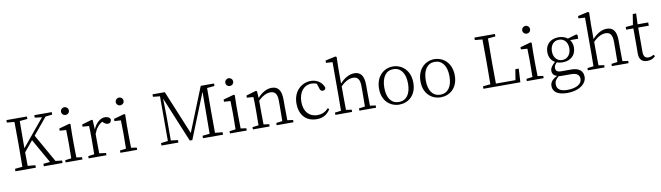

<svg xmlns="http://www.w3.org/2000/svg" viewBox="-46 -1610 9221 2678"><g transform="rotate(-10 4564.5 -270.5)"><path d="M54 -690 160 -680C162 -584 162 -487 162 -390V-335C162 -237 162 -140 160 -45L54 -35V0H343V-35L235 -45C234 -117 233 -183 233 -237L357 -387L551 -45L456 -35V0H721V-35L629 -45L404 -442L600 -679L696 -690V-725H449V-690L549 -678L233 -295V-390C233 -488 233 -585 235 -680L344 -690V-725H54Z M765 0H1003V-32L924 -43C922 -98 921 -176 921 -227V-376L924 -514L911 -523L760 -481V-450L851 -444C853 -395 854 -345 854 -278V-227C854 -176 853 -99 852 -43L765 -32ZM880 -652C909 -652 935 -674 935 -707C935 -739 909 -762 880 -762C850 -762 824 -739 824 -707C824 -674 850 -652 880 -652Z M1091 0H1343V-32L1248 -44C1247 -99 1246 -176 1246 -227V-320C1274 -392 1314 -444 1367 -470L1378 -459C1399 -440 1417 -429 1439 -429C1473 -429 1489 -449 1489 -487C1480 -510 1449 -526 1413 -526C1347 -526 1280 -469 1246 -381L1239 -514L1226 -523L1084 -481V-450L1175 -444C1178 -395 1179 -347 1179 -280V-227C1179 -176 1178 -98 1177 -43L1091 -32Z M1540 0H1778V-32L1699 -43C1697 -98 1696 -176 1696 -227V-376L1699 -514L1686 -523L1535 -481V-450L1626 -444C1628 -395 1629 -345 1629 -278V-227C1629 -176 1628 -99 1627 -43L1540 -32ZM1655 -652C1684 -652 1710 -674 1710 -707C1710 -739 1684 -762 1655 -762C1625 -762 1599 -739 1599 -707C1599 -674 1625 -652 1655 -652Z M2122 0H2362V-35L2263 -47V-398L2258 -641L2523 0H2559L2816 -639L2814 -327C2813 -237 2814 -140 2812 -45L2710 -35V0H2994V-35L2888 -45C2887 -141 2887 -238 2887 -335V-390C2887 -488 2887 -585 2888 -680L2994 -690V-725H2806L2555 -101L2297 -725H2123V-690L2221 -680V-47L2122 -35Z M3092 0H3330V-32L3251 -43C3249 -98 3248 -176 3248 -227V-376L3251 -514L3238 -523L3087 -481V-450L3178 -444C3180 -395 3181 -345 3181 -278V-227C3181 -176 3180 -99 3179 -43L3092 -32ZM3207 -652C3236 -652 3262 -674 3262 -707C3262 -739 3236 -762 3207 -762C3177 -762 3151 -739 3151 -707C3151 -674 3177 -652 3207 -652Z M3417 0H3654V-32L3575 -43C3574 -98 3573 -176 3573 -227V-379C3642 -447 3700 -467 3746 -467C3808 -467 3843 -432 3843 -330V-227C3843 -174 3842 -98 3841 -43L3754 -32V0H3992V-32L3912 -43C3911 -98 3910 -174 3910 -227V-334C3910 -472 3861 -526 3774 -526C3708 -526 3637 -491 3572 -418L3566 -514L3553 -523L3411 -481V-450L3502 -444C3505 -395 3506 -347 3506 -280V-227C3506 -176 3505 -99 3504 -43L3417 -32Z M4321 14C4414 14 4473 -26 4515 -94L4496 -110C4450 -59 4396 -40 4338 -40C4230 -40 4149 -116 4149 -259C4149 -403 4229 -488 4331 -488C4356 -488 4380 -483 4406 -473L4428 -404C4434 -377 4448 -362 4473 -362C4494 -362 4508 -373 4513 -396C4490 -475 4416 -526 4328 -526C4197 -526 4078 -424 4078 -251C4078 -85 4171 14 4321 14Z M4585 0H4822V-32L4743 -43C4742 -98 4741 -176 4741 -227V-376C4812 -447 4870 -467 4917 -467C4979 -467 5013 -432 5013 -330V-227C5013 -174 5012 -98 5011 -43L4925 -32V0H5162V-32L5082 -43C5081 -98 5080 -174 5080 -227V-334C5080 -472 5031 -526 4944 -526C4878 -526 4805 -490 4739 -416V-640L4743 -793L4726 -802L4582 -770V-737L4674 -731V-227C4674 -176 4673 -99 4672 -43L4585 -32Z M5490 14C5615 14 5734 -73 5734 -253C5734 -434 5613 -526 5490 -526C5368 -526 5248 -434 5248 -253C5248 -74 5367 14 5490 14ZM5490 -23C5387 -23 5323 -105 5323 -253C5323 -403 5387 -488 5490 -488C5594 -488 5659 -403 5659 -253C5659 -105 5594 -23 5490 -23Z M6077 14C6202 14 6321 -73 6321 -253C6321 -434 6200 -526 6077 -526C5955 -526 5835 -434 5835 -253C5835 -74 5954 14 6077 14ZM6077 -23C5974 -23 5910 -105 5910 -253C5910 -403 5974 -488 6077 -488C6181 -488 6246 -403 6246 -253C6246 -105 6181 -23 6077 -23Z M6682 -690 6788 -680C6790 -585 6790 -488 6790 -390V-333C6790 -238 6790 -141 6788 -45L6682 -35V0H7205L7216 -192H7168L7143 -41H6866C6864 -137 6864 -234 6864 -313V-372C6864 -484 6864 -584 6866 -680L6973 -690V-725H6682Z M7297 0H7535V-32L7456 -43C7454 -98 7453 -176 7453 -227V-376L7456 -514L7443 -523L7292 -481V-450L7383 -444C7385 -395 7386 -345 7386 -278V-227C7386 -176 7385 -99 7384 -43L7297 -32ZM7412 -652C7441 -652 7467 -674 7467 -707C7467 -739 7441 -762 7412 -762C7382 -762 7356 -739 7356 -707C7356 -674 7382 -652 7412 -652Z M7686 115C7686 71 7704 43 7748 9C7764 12 7780 12 7796 12H7923C8011 12 8040 50 8040 99C8040 166 7970 219 7834 219C7737 219 7686 185 7686 115ZM7836 -171C7947 -171 8025 -239 8025 -348C8025 -392 8013 -429 7991 -458H8105V-511L8089 -522L7964 -485C7932 -511 7888 -526 7837 -526C7724 -526 7648 -457 7648 -348C7648 -277 7679 -225 7730 -196C7681 -153 7658 -120 7658 -82C7658 -39 7680 -12 7725 2C7656 35 7623 74 7623 128C7623 206 7684 261 7823 261C8006 261 8101 171 8101 80C8101 -4 8046 -52 7934 -52H7791C7736 -52 7715 -75 7715 -111C7715 -138 7726 -158 7753 -185C7777 -176 7805 -171 7836 -171ZM7835 -204C7761 -204 7713 -263 7713 -347C7713 -433 7762 -491 7837 -491C7912 -491 7960 -434 7960 -350C7960 -265 7911 -204 7835 -204Z M8161 0H8398V-32L8319 -43C8318 -98 8317 -176 8317 -227V-376C8388 -447 8446 -467 8493 -467C8555 -467 8589 -432 8589 -330V-227C8589 -174 8588 -98 8587 -43L8501 -32V0H8738V-32L8658 -43C8657 -98 8656 -174 8656 -227V-334C8656 -472 8607 -526 8520 -526C8454 -526 8381 -490 8315 -416V-640L8319 -793L8302 -802L8158 -770V-737L8250 -731V-227C8250 -176 8249 -99 8248 -43L8161 -32Z M9004 14C9052 14 9091 -2 9117 -34L9100 -55C9073 -39 9053 -31 9024 -31C8981 -31 8956 -58 8956 -120V-466H9106V-512H8956L8962 -665H8914L8890 -513L8786 -504V-466H8888V-198C8888 -162 8887 -141 8887 -112C8887 -27 8925 14 9004 14Z"/></g></svg>

Font: Kiri Minchoo Light
Style: Regular
Weight: 300
Designer: Ryoko NISHIZUKA 西塚涼子 (kana & ideographs); Frank Grießhammer (Latin, Greek & Cyrillic);
akenotsuki.com/eyeben/fonts/ (U+
Foundry: Adobe
akenotsuki.com/eyeben/fonts/
Version: Version 4.002;hotconv 1.0.119;makeotfexe 2.5.65604